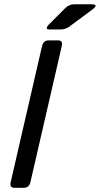

<svg xmlns="http://www.w3.org/2000/svg" viewBox="-20 -892 474 912"><path d="M216.3 -752Q188.5 -752 214.4 -777.8L290 -853.5Q308.1 -871.6 332 -871.6H414.6Q452.1 -871.6 418 -846.2L310.1 -766.1Q290.5 -752 268.1 -752ZM48.8 0Q24.4 0 30.8 -26.9L179.7 -673.3Q186 -700.2 210.4 -700.2H255.4Q279.8 -700.2 273.4 -673.3L124.5 -26.9Q118.2 0 93.8 0Z"/></svg>

Font: Istok Web
Style: Italic
Weight: 400
Italic angle: -13°
Designer: Andrey V. Panov
Foundry: Andrey V. Panov
Version: Version 1.0.2g